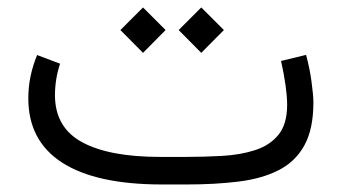

<svg xmlns="http://www.w3.org/2000/svg" viewBox="-20 -490 908 510"><path d="M476.1 0H410.2Q235.4 0 145.3 -57.9Q55.2 -115.7 55.2 -229Q55.2 -259.3 61.3 -288.1Q67.4 -316.9 78.6 -343.8L139.6 -320.8Q126 -280.3 126 -236.3Q126.5 -150.9 198.5 -112.1Q270.5 -73.2 405.3 -73.2H472.7Q522 -73.2 570.1 -75.9Q618.2 -78.6 657.2 -91.1Q696.3 -103.5 719.5 -131.8Q742.7 -160.2 742.7 -211.4Q742.7 -254.9 726.6 -328.1L793 -344.2Q802.7 -309.1 807.6 -272.2Q812.5 -235.4 812.5 -218.8Q812.5 -147 788.3 -103.5Q764.2 -60.1 719.5 -37.6Q674.8 -15.1 613 -7.6Q551.3 0 476.1 0ZM454.6 -410.2 514.6 -470.2 574.7 -410.2 514.6 -349.6ZM299.8 -410.2 359.9 -470.2 419.9 -410.2 359.9 -349.6Z"/></svg>

Font: Vazir Light FD-WOL-UI
Style: Light-FD-WOL-UI
Weight: 300
Designer: Saber Rastikerdar
Foundry: Saber Rastikerdar
Version: Version 30.0.0